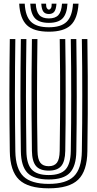

<svg xmlns="http://www.w3.org/2000/svg" viewBox="-20 -1012 528 1042"><path d="M244.2 10Q132.5 10 83.6 -36.8Q34.8 -83.5 33.2 -191Q32.2 -266.5 31.6 -342.8Q31 -419 31 -495.5Q31 -572 31.6 -648.4Q32.2 -724.8 33.2 -800H63.2Q62.2 -724.8 61.6 -648.4Q61 -572 61 -495.5Q61 -419 61.6 -342.8Q62.2 -266.5 63.2 -191Q64.8 -96.2 106.9 -55.1Q149 -14 244.2 -14Q339 -14 380.9 -55.1Q422.8 -96.2 424.2 -191Q425.5 -266.5 426 -342.8Q426.5 -419 426.5 -495.5Q426.5 -572 426 -648.4Q425.5 -724.8 424.2 -800H454.2Q455.8 -699.5 456.2 -597.5Q456.8 -495.5 456.2 -393.5Q455.8 -291.5 454.2 -191Q452.8 -83.5 404.1 -36.8Q355.5 10 244.2 10ZM244.2 -38Q163.8 -38 129.1 -73.9Q94.5 -109.8 93.2 -190.8Q92.2 -272.2 91.6 -345.9Q91 -419.5 91 -491.4Q91 -563.2 91.5 -638.9Q92 -714.5 93.2 -800H123.2Q122 -714.8 121.4 -637.2Q120.8 -559.8 120.9 -486.4Q121 -413 121.6 -340.2Q122.2 -267.5 123.2 -192Q124.2 -122.8 152 -92.4Q179.8 -62 244.2 -62Q308.5 -62 335.9 -92.5Q363.2 -123 364.2 -192Q365.5 -267 366 -343.1Q366.5 -419.2 366.5 -495.6Q366.5 -572 366 -648.4Q365.5 -724.8 364.2 -800H394.2Q395.5 -713.2 396 -635.5Q396.5 -557.8 396.5 -484.8Q396.5 -411.8 395.9 -339.4Q395.2 -267 394.2 -190.8Q393.2 -110.2 359 -74.1Q324.8 -38 244.2 -38ZM244.2 -86Q196.8 -86 175.5 -110.9Q154.2 -135.8 153.2 -193Q151.8 -292.5 151.2 -394.2Q150.8 -496 151.2 -598Q151.8 -700 153.2 -800H183.2Q182.2 -728.8 181.6 -654.2Q181 -579.8 181 -503.1Q181 -426.5 181.5 -348.8Q182 -271 183.5 -193Q184.2 -147.5 198.9 -128.8Q213.5 -110 244.2 -110Q274.5 -110 288.9 -128.8Q303.2 -147.5 304 -193Q305.8 -292.5 306.2 -394.5Q306.8 -496.5 306.2 -598.5Q305.8 -700.5 304.2 -800H334.2Q335.5 -725.5 336 -649.4Q336.5 -573.2 336.5 -496.9Q336.5 -420.5 336 -344.2Q335.5 -268 334.2 -193Q333.2 -135.8 312.2 -110.9Q291.2 -86 244.2 -86ZM245.2 -840Q163.2 -840 125.9 -875.4Q88.5 -910.8 84.2 -992H114.2Q117.8 -923.5 148.2 -893.8Q178.8 -864 245.2 -864Q311.2 -864 341.8 -893.8Q372.2 -923.5 376.2 -992H406.2Q401.2 -910.8 363.9 -875.4Q326.5 -840 245.2 -840ZM245.2 -888Q194 -888 170.6 -912.1Q147.2 -936.2 144.2 -992H174Q176.5 -949.2 193 -930.6Q209.5 -912 245.2 -912Q280.8 -912 297.2 -930.6Q313.8 -949.2 316.5 -992H346.2Q343 -936.2 319.5 -912.1Q296 -888 245.2 -888ZM245.2 -936Q224.8 -936 215.2 -949Q205.8 -962 204 -992H230Q229.8 -975 234.4 -967.5Q239 -960 245.2 -960Q251.8 -960 256.4 -967.5Q261 -975 260.5 -992H286.5Q284.5 -962 274.9 -949Q265.2 -936 245.2 -936Z"/></svg>

Font: Big Shoulders Inline Display Thin Black
Style: Regular
Weight: 900
Version: Version 2.002